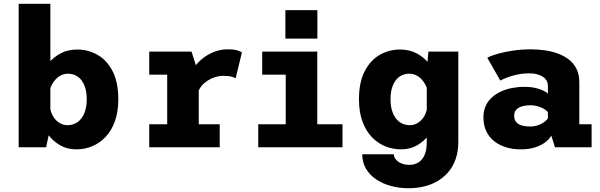

<svg xmlns="http://www.w3.org/2000/svg" viewBox="-20 -770 3140 1004"><path d="M77.6 0V-750H243.4V-103.9L221.1 0ZM379 11Q330.9 11 294.1 -10.5Q257.3 -31.9 232.3 -65Q207.3 -98 194.7 -133.8Q182.1 -169.6 182.1 -198.1L241 -218.7Q242 -198.1 249.2 -179.4Q256.4 -160.6 268.8 -146.3Q281.1 -132 297.5 -123.7Q313.8 -115.4 332.7 -115.4Q363.1 -115.4 385.8 -131.6Q408.6 -147.9 421.1 -178.2Q433.6 -208.6 433.6 -251Q433.6 -293.2 421.4 -323Q409.3 -352.9 387.3 -368.7Q365.4 -384.6 335.9 -384.6Q316.5 -384.6 300.6 -376.9Q284.6 -369.2 272.1 -356.2Q259.6 -343.3 251.1 -326.9Q242.6 -310.6 238 -293.3L184.3 -314.6Q184.3 -342.9 197.2 -376.7Q210.1 -410.4 235.3 -441.1Q260.4 -471.8 297.8 -491.4Q335.1 -511 384 -511Q441 -511 490 -483.2Q539 -455.4 568.8 -397.6Q598.6 -339.9 598.6 -251Q598.6 -184.2 580.5 -134.9Q562.5 -85.6 531.4 -53.2Q500.4 -20.8 461.1 -4.9Q421.9 11 379 11Z M760.4 0V-120.3H854.3V-379.7H760.4V-500H981.6L1019.3 -382.1V-120.3H1128.9V0ZM1016.6 -288.7 963.9 -316.7Q964.1 -351.1 976.4 -381Q988.6 -410.9 1009.1 -435Q1029.6 -459.1 1055.9 -476.2Q1082.1 -493.4 1110.8 -502.7Q1139.4 -512 1167.1 -512Q1205.9 -512 1223.5 -505.7Q1241.1 -499.4 1245.1 -495.9L1212.1 -360.3Q1208.3 -363.9 1192.3 -368.6Q1176.3 -373.4 1148.3 -373.4Q1126.2 -373.4 1105 -366.8Q1083.8 -360.1 1065.5 -348.4Q1047.3 -336.6 1034.4 -321.2Q1021.6 -305.8 1016.6 -288.7Z M1330.4 0V-120.3H1474.1V-379.7H1351.1V-500H1639.1V-120.3H1771V0ZM1472.3 -717.1H1639.6V-568H1472.3Z M2116.2 214.3Q2067.4 214.3 2023.8 202.3Q1980.1 190.4 1946.4 167.6Q1912.8 144.9 1893.5 111.9Q1874.2 78.8 1874.2 36.6H2039.2Q2039.2 46.3 2044.6 56.1Q2049.9 65.9 2060.4 74Q2070.8 82.1 2085.8 87.1Q2100.8 92.1 2120.5 92.1Q2146.6 92.1 2167.2 79.9Q2187.8 67.6 2199.7 41.4Q2211.6 15.2 2211.6 -26.3V-401.3L2220.2 -500H2376.6V-28.9Q2376.6 20.9 2363.2 60Q2349.9 99.1 2325.7 128.2Q2301.5 157.2 2268.9 176.4Q2236.3 195.6 2197.6 204.9Q2158.9 214.3 2116.2 214.3ZM2076.7 11Q2033.9 11 1994.6 -4.9Q1955.4 -20.8 1924.3 -53.2Q1893.2 -85.6 1875.2 -134.9Q1857.1 -184.2 1857.1 -251Q1857.1 -339.9 1887.1 -397.6Q1917.1 -455.4 1965.9 -483.2Q2014.7 -511 2071.7 -511Q2120.6 -511 2157.9 -491.4Q2195.3 -471.8 2220.4 -441.1Q2245.6 -410.4 2258.5 -376.7Q2271.4 -342.9 2271.4 -314.6L2217.7 -293.3Q2213.1 -310.6 2204.6 -326.9Q2196.1 -343.3 2183.6 -356.2Q2171.1 -369.2 2155.1 -376.9Q2139.2 -384.6 2119.9 -384.6Q2090.4 -384.6 2068.4 -368.7Q2046.4 -352.9 2034.3 -323Q2022.1 -293.2 2022.1 -251Q2022.1 -208.6 2034.6 -178.2Q2047.1 -147.9 2069.9 -131.6Q2092.6 -115.4 2123 -115.4Q2141.9 -115.4 2158.2 -123.7Q2174.6 -132 2187 -146.3Q2199.4 -160.6 2206.5 -179.4Q2213.7 -198.1 2214.7 -218.7L2273.6 -198.1Q2273.6 -169.6 2261 -133.8Q2248.4 -98 2223.4 -65Q2198.4 -31.9 2161.8 -10.5Q2125.2 11 2076.7 11Z M2702.7 11Q2661.7 11 2626.4 0.2Q2591 -10.5 2564.2 -31.6Q2537.5 -52.8 2522.7 -84Q2507.9 -115.3 2507.9 -156.3Q2507.9 -191.2 2520.4 -217.7Q2532.9 -244.2 2554.8 -262.9Q2576.7 -281.6 2604.1 -293.5Q2631.6 -305.3 2661.8 -310.6Q2692.1 -316 2721.6 -316Q2753.1 -316 2778.3 -310.4Q2803.6 -304.8 2820.8 -296.4Q2838 -288 2845.1 -280.1V-320.6Q2845.1 -336.9 2837.7 -349.1Q2830.3 -361.4 2817 -369.7Q2803.8 -378 2785.9 -382.3Q2768.1 -386.6 2747.1 -386.6Q2722.4 -386.6 2700 -382.9Q2677.6 -379.2 2658.5 -373.5Q2639.3 -367.9 2623.4 -361.3Q2607.6 -354.8 2596.3 -348.6L2528.1 -467.9Q2547.2 -478.8 2582.6 -488.8Q2617.9 -498.7 2662.8 -505.4Q2707.6 -512 2755.6 -512Q2790.6 -512 2826.5 -507.2Q2862.3 -502.4 2895 -490.9Q2927.6 -479.4 2953.6 -459.6Q2979.5 -439.8 2994.4 -410.4Q3009.3 -380.9 3009.3 -339.5V-120.3H3073.6V0H2882L2862.7 -61.4Q2855.2 -45.3 2834.7 -28.6Q2814.2 -11.9 2781.1 -0.4Q2747.9 11 2702.7 11ZM2751.3 -108.4Q2774.5 -108.4 2794 -115.4Q2813.6 -122.4 2826.9 -132.5Q2840.2 -142.6 2845.1 -151.4V-182.6Q2839.9 -191.4 2826 -199.8Q2812.1 -208.2 2793.1 -214Q2774.1 -219.7 2753.9 -219.7Q2732.9 -219.7 2713.3 -214.9Q2693.7 -210 2681.2 -198.2Q2668.7 -186.4 2668.7 -164.9Q2668.7 -143.4 2679.6 -131.1Q2690.6 -118.9 2709.4 -113.7Q2728.3 -108.4 2751.3 -108.4Z"/></svg>

Font: Trispace Thin
Style: Regular
Weight: 100
Designer: Tyler Finck
Foundry: Etcetera Type Company
Version: Version 1.210